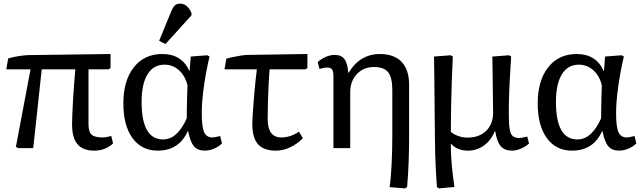

<svg xmlns="http://www.w3.org/2000/svg" viewBox="-20 -820 3563 1063"><path d="M501 14Q439 14 409 -21.5Q379 -57 379 -132Q379 -152 380.5 -188.5Q382 -225 384.5 -269Q387 -313 390.5 -357Q394 -401 397 -436H211L164 0H81L68 -7L149 -436H15L25 -496Q40 -501 62 -505.5Q84 -510 106.5 -512.5Q129 -515 144 -515L592 -521V-443L580 -436H470V-132Q470 -90 487 -74.5Q504 -59 550 -59Q566 -59 596 -67L606 -26Q564 14 501 14Z M853 14Q764 14 713.5 -55.5Q663 -125 663 -247Q663 -374 721 -447.5Q779 -521 879 -521Q986 -521 1028 -428H1030L1036 -507L1128 -514L1140 -507Q1120 -422 1108.5 -339Q1097 -256 1097 -194Q1097 -118 1110 -88.5Q1123 -59 1157 -59Q1163 -59 1173.5 -61Q1184 -63 1199 -67L1209 -26Q1191 -8 1165 3Q1139 14 1114 14Q1074 14 1053.5 -10.5Q1033 -35 1022 -93H1019Q971 14 853 14ZM883 -48Q962 -48 1014 -165Q1014 -182 1014.5 -215.5Q1015 -249 1016 -285.5Q1017 -322 1018 -347Q1006 -399 971.5 -430.5Q937 -462 891 -462Q830 -462 797 -409Q764 -356 764 -255Q764 -48 883 -48ZM896 -576 861 -594 928 -757Q938 -781 948.5 -790.5Q959 -800 977 -800Q1017 -800 1040 -749V-735Z M1508 14Q1440 14 1408.5 -21.5Q1377 -57 1377 -133Q1377 -154 1379.5 -191.5Q1382 -229 1385.5 -274Q1389 -319 1393.5 -362Q1398 -405 1402 -436H1223L1233 -495Q1249 -500 1271 -504.5Q1293 -509 1315.5 -512.5Q1338 -516 1352 -516L1682 -521V-443L1670 -436H1473Q1470 -407 1467.5 -359Q1465 -311 1463.5 -257.5Q1462 -204 1462 -160Q1462 -59 1538 -59Q1588 -59 1635 -91L1657 -55Q1626 -23 1586.5 -4.5Q1547 14 1508 14Z M2222 223 2137 216Q2144 170 2148 92.5Q2152 15 2152 -70V-321Q2152 -391 2129 -420Q2106 -449 2050 -449Q1993 -449 1956 -410Q1919 -371 1919 -310V0H1826V-397Q1826 -425 1818.5 -435.5Q1811 -446 1791 -446Q1772 -446 1749 -438L1739 -476Q1758 -494 1783.5 -505Q1809 -516 1833 -516Q1869 -516 1886.5 -493.5Q1904 -471 1908 -418H1911Q1940 -468 1984 -494.5Q2028 -521 2082 -521Q2162 -521 2203.5 -477.5Q2245 -434 2245 -350V-70Q2245 10 2242.5 76Q2240 142 2234 216Z M2411 223 2399 216Q2396 180 2393.5 132Q2391 84 2389.5 35Q2388 -14 2388 -51Q2388 -68 2387.5 -106Q2387 -144 2386.5 -194.5Q2386 -245 2385.5 -298Q2385 -351 2384.5 -397Q2384 -443 2383.5 -473Q2383 -503 2383 -507L2475 -514L2487 -507Q2484 -449 2481.5 -376.5Q2479 -304 2477.5 -230Q2476 -156 2476 -90Q2490 -77 2516 -67.5Q2542 -58 2567 -58Q2633 -58 2671.5 -95.5Q2710 -133 2710 -197Q2710 -206 2709.5 -238.5Q2709 -271 2708.5 -314Q2708 -357 2707.5 -399Q2707 -441 2706.5 -471Q2706 -501 2706 -507L2798 -514L2810 -507Q2806 -444 2803.5 -399Q2801 -354 2799.5 -320Q2798 -286 2797.5 -256Q2797 -226 2797 -191Q2797 -135 2801.5 -106Q2806 -77 2819 -66.5Q2832 -56 2856 -56Q2869 -56 2899 -64L2909 -26Q2892 -9 2865 2.5Q2838 14 2815 14Q2774 14 2752.5 -10.5Q2731 -35 2722 -93H2719Q2699 -43 2659.5 -14.5Q2620 14 2570 14Q2513 14 2478 -23H2476Q2476 36 2481 91.5Q2486 147 2496 215Z M3147 14Q3058 14 3007.5 -55.5Q2957 -125 2957 -247Q2957 -374 3015 -447.5Q3073 -521 3173 -521Q3280 -521 3322 -428H3324L3330 -507L3422 -514L3434 -507Q3414 -422 3402.5 -339Q3391 -256 3391 -194Q3391 -118 3404 -88.5Q3417 -59 3451 -59Q3457 -59 3467.5 -61Q3478 -63 3493 -67L3503 -26Q3485 -8 3459 3Q3433 14 3408 14Q3368 14 3347.5 -10.5Q3327 -35 3316 -93H3313Q3265 14 3147 14ZM3177 -48Q3256 -48 3308 -165Q3308 -182 3308.5 -215.5Q3309 -249 3310 -285.5Q3311 -322 3312 -347Q3300 -399 3265.5 -430.5Q3231 -462 3185 -462Q3124 -462 3091 -409Q3058 -356 3058 -255Q3058 -48 3177 -48Z"/></svg>

Font: Text Regular
Style: Regular
Weight: 400
Designer: Latin by Veronika Burian and Jose Scaglione. Greek by Irene Vlachou. Cyrillic by Vera Evstafieva.
Foundry: TypeTogether
Version: Version 3.002